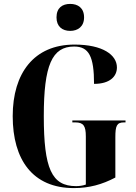

<svg xmlns="http://www.w3.org/2000/svg" viewBox="-20 -952 696 982"><path d="M339 -794C378 -794 410 -816 410 -863C410 -912 378 -932 339 -932C299 -932 269 -912 269 -863C269 -816 299 -794 339 -794ZM358 10C435 10 502 -8 570 -44V-250C570 -308 577 -326 614 -326H622V-336H350V-326H365C407 -326 419 -308 419 -254V-8C402 -2 384 0 369 0C244 0 204 -90 204 -358C204 -618 246 -714 359 -714C435 -714 461 -663 461 -523C542 -523 578 -561 578 -607C578 -671 506 -724 361 -724C154 -724 45 -578 45 -358C45 -135 147 10 358 10Z"/></svg>

Font: Noto Serif Display ExtraCondensed ExtraBold
Style: Regular
Weight: 800
Width: 2
Designer: Monotype Design Team
Foundry: Monotype Imaging Inc.
Version: Version 2.009